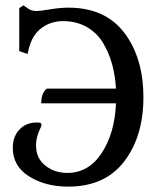

<svg xmlns="http://www.w3.org/2000/svg" viewBox="-20 -692 592 725"><path d="M521.5 -324.2Q521.5 -473.6 449.2 -568.4Q377 -663.1 238.3 -663.1Q208 -663.1 168.9 -656.7Q129.9 -650.4 119.1 -650.4Q96.7 -650.4 84 -661.1L68.4 -671.9L52.7 -661.1V-499L84 -488.3L88.9 -508.8Q102.5 -561.5 137.7 -586.9Q172.9 -612.3 217.8 -612.3Q267.6 -612.3 306.2 -590.8Q344.7 -569.3 367.7 -532.2Q390.6 -495.1 402.8 -451.2Q415 -407.2 418 -357.4H157.2Q135.7 -341.8 135.7 -301.8H418Q413.1 -188.5 363.8 -113.8Q314.5 -39.1 234.4 -39.1Q185.5 -39.1 150.9 -66.9Q116.2 -94.7 116.2 -141.6Q116.2 -163.1 121.6 -180.2Q127 -197.3 131.8 -206.5Q136.7 -215.8 136.7 -218.8Q136.7 -226.6 132.8 -228Q128.9 -229.5 119.1 -229.5Q79.1 -229.5 53.7 -203.1Q28.3 -176.8 28.3 -133.8Q28.3 -64.5 89.8 -25.9Q151.4 12.7 237.3 12.7Q376 12.7 448.7 -82Q521.5 -176.8 521.5 -324.2Z"/></svg>

Font: Kurale
Style: Regular
Weight: 400
Version: 1.0; ttfautohint (v1.3)